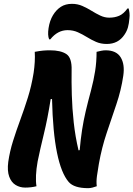

<svg xmlns="http://www.w3.org/2000/svg" viewBox="-20 -970 695 1000"><path d="M170 0Q143 7 111 7Q84 7 61.5 -6.5Q39 -20 28 -50Q17 -80 23 -127Q31 -182 48 -236Q65 -290 85.5 -345.5Q106 -401 125 -461.5Q144 -522 155 -590Q164 -650 161 -700Q188 -705 204.5 -706.5Q221 -708 240 -708Q296 -708 325.5 -688.5Q355 -669 353 -604Q352 -545 354 -475.5Q356 -406 364 -332.5Q372 -259 389 -187L395 -188Q400 -245 407.5 -293.5Q415 -342 426.5 -391Q438 -440 454 -499Q468 -552 475.5 -600Q483 -648 483 -700Q494 -703 507 -705.5Q520 -708 530 -708Q586 -708 608.5 -671.5Q631 -635 622 -575Q611 -500 586 -426.5Q561 -353 535.5 -277Q510 -201 495 -117Q489 -83 485 -53.5Q481 -24 484 0Q473 4 461.5 7Q450 10 439 10Q366 10 338 -22Q299 -67 277 -174Q255 -281 251 -454H244Q228 -352 208.5 -272.5Q189 -193 176 -129Q169 -90 167.5 -57Q166 -24 170 0ZM549 -878Q578 -878 601 -888Q624 -898 644 -926H650Q653 -915 654.5 -902Q656 -889 654 -874Q652 -848 646.5 -828Q641 -808 628 -789Q596 -741 536 -741Q505 -741 480 -752Q455 -763 432.5 -777Q410 -791 385.5 -802Q361 -813 332 -813Q280 -813 242 -765H236Q227 -786 233 -824Q239 -863 256 -891Q273 -919 297 -934.5Q321 -950 355 -950Q384 -950 409 -939Q434 -928 456.5 -914Q479 -900 502 -889Q525 -878 549 -878Z"/></svg>

Font: Recursive Mn Csl St XBd
Style: Italic
Weight: 800
Italic angle: -15°
Monospace: yes
Version: Version 1.079;hotconv 1.0.112;makeotfexe 2.5.65598; ttfautoh